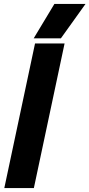

<svg xmlns="http://www.w3.org/2000/svg" viewBox="-20 -961 457 981"><path d="M258 -941H417L291 -765H152ZM159 -739H310L153 0H2Z"/></svg>

Font: Prompt SemiBold
Style: Italic
Weight: 600
Italic angle: -12°
Designer: Katatrad Team
Foundry: CadsonDemak
Version: Version 1.001